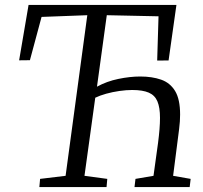

<svg xmlns="http://www.w3.org/2000/svg" viewBox="-20 -763 829 783"><path d="M140.5 0 143.5 -33.5 247.5 -46 336 -701 149.5 -694 102 -517.5 58 -517 96.5 -743H699.5L667.5 -516.5L621 -516L626.5 -696.5L415.5 -701L375.5 -409.5Q415.5 -431.5 462.8 -441.2Q510 -451 552 -451Q600.5 -451 637 -438.2Q673.5 -425.5 694 -392Q714.5 -358.5 714.5 -295.5Q714.5 -282.5 713.5 -267.8Q712.5 -253 710.5 -237L686 -46L757.5 -33.5L753.5 0H528.5L532.5 -33.5L606 -46L624.5 -180Q628.5 -211 630.5 -236Q632.5 -261 632.5 -282.5Q632.5 -324.5 622 -349.5Q611.5 -374.5 586.8 -385.2Q562 -396 519 -396Q495 -396 467 -392Q439 -388 413 -380.8Q387 -373.5 368.5 -364.5L324.5 -46L417.5 -33.5L414.5 0Z"/></svg>

Font: Merriweather 28pt Light
Style: Italic
Weight: 300
Italic angle: -7.8°
Version: Version 2.101